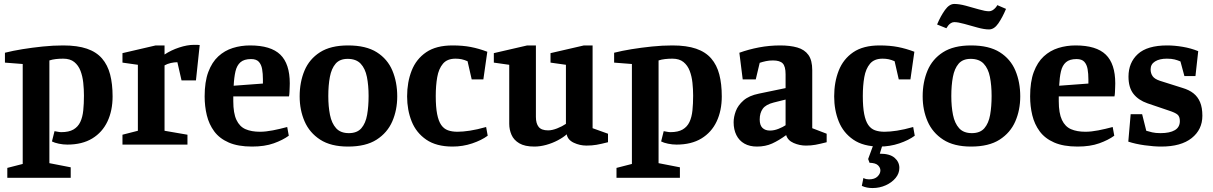

<svg xmlns="http://www.w3.org/2000/svg" viewBox="-20 -732 6141 972"><path d="M17 168V118L95 98V-408L5 -415V-465Q44 -475 93.5 -483Q143 -491 196 -496.5Q249 -502 300 -502Q372 -502 420 -485.5Q468 -469 496.5 -436Q525 -403 537.5 -355Q550 -307 550 -244Q550 -172 524 -117Q498 -62 447 -31Q396 0 321 0Q300 0 278 -4.5Q256 -9 243 -16L256 -68Q262 -67 272.5 -65Q283 -63 290 -63Q329 -63 352 -76.5Q375 -90 386.5 -114.5Q398 -139 401.5 -173Q405 -207 405 -248Q405 -280 401.5 -313Q398 -346 387.5 -373.5Q377 -401 356 -418Q335 -435 300 -435Q281 -435 263 -433Q245 -431 230 -426V94L338 115V168Z M600 0V-50L678 -70V-404L600 -415V-463L768 -502H813V-456Q846 -478 887 -491.5Q928 -505 962 -505Q968 -505 977.5 -505Q987 -505 991 -504L972 -325H899L878 -417Q862 -417 844.5 -413Q827 -409 813 -401V-70L929 -50V0Z M1256 10Q1185 10 1138 -10.5Q1091 -31 1064.5 -67Q1038 -103 1027 -148.5Q1016 -194 1016 -244Q1016 -318 1034.5 -367.5Q1053 -417 1085 -446.5Q1117 -476 1158.5 -489Q1200 -502 1246 -502Q1351 -502 1399 -455.5Q1447 -409 1447 -310Q1447 -304 1446.5 -291.5Q1446 -279 1445.5 -266Q1445 -253 1443 -244H1161V-220Q1161 -159 1177 -125Q1193 -91 1223 -78Q1253 -65 1296 -65Q1325 -65 1361 -72Q1397 -79 1434 -89L1442 -45Q1412 -23 1366 -6.5Q1320 10 1256 10ZM1163 -298 1311 -309V-330Q1311 -359 1307 -382Q1303 -405 1290.5 -419Q1278 -433 1251 -433Q1216 -433 1197.5 -417Q1179 -401 1172 -370.5Q1165 -340 1163 -298Z M1742 10Q1655 10 1601 -25Q1547 -60 1522 -117.5Q1497 -175 1497 -244Q1497 -316 1521.5 -374.5Q1546 -433 1600 -467.5Q1654 -502 1742 -502Q1833 -502 1887.5 -467.5Q1942 -433 1966.5 -374.5Q1991 -316 1991 -244Q1991 -175 1966 -117.5Q1941 -60 1886.5 -25Q1832 10 1742 10ZM1746 -58Q1788 -58 1809.5 -83Q1831 -108 1838.5 -150.5Q1846 -193 1846 -246Q1846 -300 1837.5 -342.5Q1829 -385 1806 -409.5Q1783 -434 1740 -434Q1700 -434 1679 -409.5Q1658 -385 1650 -342.5Q1642 -300 1642 -246Q1642 -193 1650.5 -150.5Q1659 -108 1681.5 -83Q1704 -58 1746 -58Z M2271 10Q2189 10 2138 -25Q2087 -60 2064 -117.5Q2041 -175 2041 -244Q2041 -316 2064 -374.5Q2087 -433 2137.5 -467.5Q2188 -502 2271 -502Q2323 -502 2364 -494Q2405 -486 2447 -470L2427 -330H2368L2347 -422Q2331 -429 2317 -432Q2303 -435 2286 -435Q2244 -435 2222.5 -409.5Q2201 -384 2193.5 -341.5Q2186 -299 2186 -246Q2186 -190 2193 -154.5Q2200 -119 2213.5 -99.5Q2227 -80 2247.5 -72.5Q2268 -65 2296 -65Q2323 -65 2359 -70.5Q2395 -76 2441 -89L2449 -45Q2418 -22 2370.5 -6Q2323 10 2271 10Z M2685 10Q2637 10 2609 -6.5Q2581 -23 2569.5 -49.5Q2558 -76 2558 -105V-404L2480 -415V-463L2649 -502H2693V-140Q2693 -107 2707 -89.5Q2721 -72 2755 -72Q2775 -72 2800.5 -82Q2826 -92 2845 -105V-404L2767 -415V-463L2936 -502H2980V-83L3058 -55V-12Q3023 -3 3000 1Q2977 5 2949 5Q2915 5 2884.5 -9.5Q2854 -24 2849 -52Q2831 -36 2803.5 -21.5Q2776 -7 2745 1.5Q2714 10 2685 10Z M3101 168V118L3179 98V-408L3089 -415V-465Q3128 -475 3177.5 -483Q3227 -491 3280 -496.5Q3333 -502 3384 -502Q3456 -502 3504 -485.5Q3552 -469 3580.5 -436Q3609 -403 3621.5 -355Q3634 -307 3634 -244Q3634 -172 3608 -117Q3582 -62 3531 -31Q3480 0 3405 0Q3384 0 3362 -4.5Q3340 -9 3327 -16L3340 -68Q3346 -67 3356.5 -65Q3367 -63 3374 -63Q3413 -63 3436 -76.5Q3459 -90 3470.5 -114.5Q3482 -139 3485.5 -173Q3489 -207 3489 -248Q3489 -280 3485.5 -313Q3482 -346 3471.5 -373.5Q3461 -401 3440 -418Q3419 -435 3384 -435Q3365 -435 3347 -433Q3329 -431 3314 -426V94L3422 115V168Z M3812 10Q3775 10 3748.5 -5Q3722 -20 3708 -48Q3694 -76 3694 -113Q3694 -140 3705 -169.5Q3716 -199 3744 -223.5Q3772 -248 3822 -258L3957 -286V-356Q3957 -396 3942.5 -411Q3928 -426 3893 -426Q3874 -426 3857.5 -422.5Q3841 -419 3826 -414L3806 -330H3740L3723 -465Q3770 -482 3822.5 -492Q3875 -502 3930 -502Q3980 -502 4016.5 -491.5Q4053 -481 4072.5 -454Q4092 -427 4092 -377V-83L4165 -55V-12Q4130 -3 4108 1Q4086 5 4060 5Q4028 5 3998 -8Q3968 -21 3960 -48Q3923 -21 3889 -5.5Q3855 10 3812 10ZM3878 -71Q3899 -71 3921.5 -80Q3944 -89 3957 -98V-228L3897 -213Q3857 -203 3841.5 -181.5Q3826 -160 3826 -127Q3826 -98 3840 -84.5Q3854 -71 3878 -71Z M4433 10Q4351 10 4300 -25Q4249 -60 4226 -117.5Q4203 -175 4203 -244Q4203 -316 4226 -374.5Q4249 -433 4299.5 -467.5Q4350 -502 4433 -502Q4485 -502 4526 -494Q4567 -486 4609 -470L4589 -330H4530L4509 -422Q4493 -429 4479 -432Q4465 -435 4448 -435Q4406 -435 4384.5 -409.5Q4363 -384 4355.5 -341.5Q4348 -299 4348 -246Q4348 -190 4355 -154.5Q4362 -119 4375.5 -99.5Q4389 -80 4409.5 -72.5Q4430 -65 4458 -65Q4485 -65 4521 -70.5Q4557 -76 4603 -89L4611 -45Q4580 -22 4532.5 -6Q4485 10 4433 10ZM4397 220Q4383 220 4369.5 217.5Q4356 215 4343 209L4351 169Q4358 173 4365 174.5Q4372 176 4379 176Q4408 176 4422.5 161.5Q4437 147 4437 131Q4437 117 4425 105Q4413 93 4382 92L4375 73L4404 -6H4450L4434 46Q4485 46 4509 67Q4533 88 4533 118Q4533 146 4514 169Q4495 192 4464 206Q4433 220 4397 220Z M4896 10Q4809 10 4755 -25Q4701 -60 4676 -117.5Q4651 -175 4651 -244Q4651 -316 4675.5 -374.5Q4700 -433 4754 -467.5Q4808 -502 4896 -502Q4987 -502 5041.5 -467.5Q5096 -433 5120.5 -374.5Q5145 -316 5145 -244Q5145 -175 5120 -117.5Q5095 -60 5040.5 -25Q4986 10 4896 10ZM4900 -58Q4942 -58 4963.5 -83Q4985 -108 4992.5 -150.5Q5000 -193 5000 -246Q5000 -300 4991.5 -342.5Q4983 -385 4960 -409.5Q4937 -434 4894 -434Q4854 -434 4833 -409.5Q4812 -385 4804 -342.5Q4796 -300 4796 -246Q4796 -193 4804.5 -150.5Q4813 -108 4835.5 -83Q4858 -58 4900 -58ZM4987 -583Q4963 -583 4928.5 -592.5Q4894 -602 4862 -611Q4830 -620 4811 -620Q4802 -620 4794 -615Q4786 -610 4780.5 -603Q4775 -596 4771 -589L4724 -608Q4742 -651 4764 -681.5Q4786 -712 4811 -712Q4836 -712 4869.5 -703Q4903 -694 4935.5 -684.5Q4968 -675 4987 -675Q4996 -675 5004.5 -680Q5013 -685 5019.5 -692.5Q5026 -700 5029 -706L5073 -687Q5055 -644 5034 -613.5Q5013 -583 4987 -583Z M5435 10Q5364 10 5317 -10.5Q5270 -31 5243.5 -67Q5217 -103 5206 -148.5Q5195 -194 5195 -244Q5195 -318 5213.5 -367.5Q5232 -417 5264 -446.5Q5296 -476 5337.5 -489Q5379 -502 5425 -502Q5530 -502 5578 -455.5Q5626 -409 5626 -310Q5626 -304 5625.5 -291.5Q5625 -279 5624.5 -266Q5624 -253 5622 -244H5340V-220Q5340 -159 5356 -125Q5372 -91 5402 -78Q5432 -65 5475 -65Q5504 -65 5540 -72Q5576 -79 5613 -89L5621 -45Q5591 -23 5545 -6.5Q5499 10 5435 10ZM5342 -298 5490 -309V-330Q5490 -359 5486 -382Q5482 -405 5469.5 -419Q5457 -433 5430 -433Q5395 -433 5376.5 -417Q5358 -401 5351 -370.5Q5344 -340 5342 -298Z M5859 10Q5822 10 5775 3.5Q5728 -3 5692 -15L5704 -154H5762L5783 -70Q5796 -66 5813 -62Q5830 -58 5855 -58Q5902 -58 5927.5 -73Q5953 -88 5953 -119Q5953 -142 5941 -152Q5929 -162 5898 -172L5789 -209Q5743 -225 5718 -257Q5693 -289 5693 -344Q5693 -415 5740.5 -458.5Q5788 -502 5889 -502Q5926 -502 5967.5 -495Q6009 -488 6046 -473L6032 -347H5976L5956 -421Q5942 -427 5926.5 -431Q5911 -435 5887 -435Q5850 -435 5827.5 -421Q5805 -407 5805 -381Q5805 -361 5815 -346.5Q5825 -332 5852 -323L5966 -287Q6000 -277 6022 -259.5Q6044 -242 6055.5 -214.5Q6067 -187 6067 -146Q6067 -76 6013 -33Q5959 10 5859 10Z"/></svg>

Font: Manuale
Style: Bold
Weight: 700
Version: Version 1.002